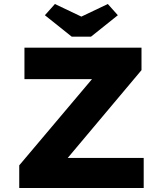

<svg xmlns="http://www.w3.org/2000/svg" viewBox="-20 -938 813 958"><path d="M76 0V-113L498 -613L567 -543H102V-700H686V-588L265 -87L196 -150H697V0ZM338 -755 204 -862 254 -918 401 -848H371L518 -918L568 -862L434 -755Z"/></svg>

Font: Lexend Exa
Style: Bold
Weight: 700
Designer: Bonnie Shaver-Troup, Thomas Jockin
Foundry: Lexend
Version: Version 1.007